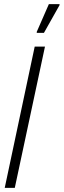

<svg xmlns="http://www.w3.org/2000/svg" viewBox="-20 -915 310 935"><path d="M3 0 149 -688H199L52 0ZM159 -755V-760L218 -895H270V-890L194 -755Z"/></svg>

Font: Saira Ultra Condensed Light
Style: Italic
Weight: 300
Width: 1
Italic angle: -12°
Designer: Hector Gatti with collaboration of the Omnibus-Type team
Foundry: Omnibus-Type
Version: Version 1.001; ttfautohint (v1.8)